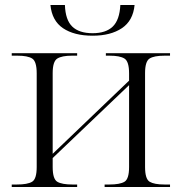

<svg xmlns="http://www.w3.org/2000/svg" viewBox="-20 -749 728 769"><path d="M351 -606Q277 -606 232.5 -636Q188 -666 182 -729H240Q242 -669 269.5 -642.5Q297 -616 351 -616Q404 -616 431.5 -642.5Q459 -669 462 -729H519Q513 -666 468 -636Q423 -606 351 -606ZM27 0V-10H48Q90 -10 108.5 -21Q127 -32 127 -80V-455Q127 -503 109 -514.5Q91 -526 50 -526H27V-536H289V-526H268Q228 -526 209.5 -514.5Q191 -503 191 -456V-133L497 -426V-455Q497 -503 478.5 -514.5Q460 -526 419 -526H404V-536H661V-526H639Q597 -526 579 -514.5Q561 -503 561 -456V-80Q561 -32 579.5 -21Q598 -10 639 -10H661V0H399V-10H418Q460 -10 478.5 -21Q497 -32 497 -80V-408L191 -116V-80Q191 -32 209.5 -21Q228 -10 270 -10H289V0Z"/></svg>

Font: Noto Serif Display Light
Style: Regular
Weight: 300
Designer: Monotype Design Team
Foundry: Monotype Imaging Inc.
Version: Version 2.009